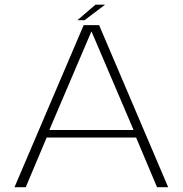

<svg xmlns="http://www.w3.org/2000/svg" viewBox="-20 -782 764 802"><path d="M40.5 0H87.5L175 -207.5H548.5L636 0H682.5L394 -677H329.5ZM186 -239 361.5 -650H362.5L538 -239ZM303 -697.5H333L419 -762.5H379Z"/></svg>

Font: Anybody SemiExpanded ExtraLight
Style: Regular
Weight: 250
Width: 6
Version: Version 1.113;gftools[0.9.25]